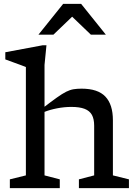

<svg xmlns="http://www.w3.org/2000/svg" viewBox="-20 -974 712 994"><path d="M388.5 -45.5 467.5 -66V-323.5Q467.5 -358 455.8 -379.2Q444 -400.5 418 -410.5Q392 -420.5 349.5 -420.5Q313 -420.5 275.5 -413.2Q238 -406 208.5 -394L199.5 -413Q245 -448 273.8 -468.5Q302.5 -489 322.5 -499Q342.5 -509 360.8 -512Q379 -515 402.5 -515Q486.5 -515 525.5 -474Q564.5 -433 564.5 -351.5V-66L647.5 -45.5V0H388.5ZM289.5 0H31V-45.5L114 -66V-627Q107.5 -630 89.5 -636.5Q71.5 -643 49.2 -651.2Q27 -659.5 7.5 -666.5V-703.5L200 -739.5H220.5L210.5 -638V-66L289.5 -45.5ZM340 -900.5H367L256.5 -794.5H179L307 -954H400L528 -794.5H450.5Z"/></svg>

Font: Newsreader 7pt
Style: Regular
Weight: 400
Designer: Hugues Gentile
Foundry: Production Type
Version: Version 1.003